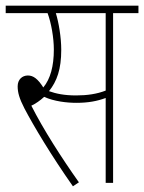

<svg xmlns="http://www.w3.org/2000/svg" viewBox="-20 -642 506 674"><path d="M377 -596H466V-622H0V-596H147C160 -561 169 -509 169 -468C169 -410 157 -365 132 -335C113 -365 97 -377 78 -377C58 -377 42 -363 42 -339C42 -317 48 -296 66 -261C98 -200 160 -96 236 12L257 -2C196 -88 132 -188 90 -271C105 -278 121 -289 135 -302C170 -286 215 -281 248 -281C290 -281 321 -287 351 -298V0H377ZM247 -307C206 -307 177 -313 152 -322C180 -357 195 -399 195 -467C195 -511 186 -564 176 -596H351V-324C320 -312 286 -307 247 -307Z"/></svg>

Font: Noto Sans Devanagari UI ExtraCondensed Thin
Style: Regular
Weight: 100
Width: 2
Designer: Jelle Bosma - Monotype Design Team
Foundry: Monotype Imaging Inc.
Version: Version 2.004